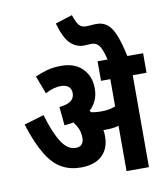

<svg xmlns="http://www.w3.org/2000/svg" viewBox="-95 -975 918 1055"><g transform="rotate(-10 363.5 -448.0)"><path d="M442 -210Q442 -140 400.5 -101.5Q359 -63 282 -63Q223 -63 176 -89Q129 -115 90.5 -178Q52 -241 18 -349L129 -382Q160 -278 194 -226Q228 -174 273 -174Q296 -174 307 -187Q318 -200 318 -222Q318 -250 308.5 -272.5Q299 -295 283 -314Q259 -309 233 -307L223 -411Q267 -415 287.5 -430.5Q308 -446 308 -473Q308 -498 292.5 -510.5Q277 -523 250 -523Q209 -523 163 -498L125 -598Q156 -612 191 -622Q226 -632 271 -632Q348 -632 390 -588.5Q432 -545 432 -478Q432 -441 419 -412Q406 -383 382 -361Q387 -357 391 -352Q415 -347 443 -347Q466 -347 485.5 -350Q505 -353 525 -361V-513H473V-622H529Q514 -682 498.5 -702Q483 -722 458 -722Q447 -722 435 -721Q423 -720 414 -720Q373 -720 340.5 -750Q308 -780 283 -866L378 -896Q392 -854 405.5 -838Q419 -822 446 -822Q460 -822 473 -823.5Q486 -825 504 -825Q534 -825 558 -809Q582 -793 601.5 -749.5Q621 -706 639 -622H727V-513H650V0H525V-253Q509 -248 491.5 -246Q474 -244 456 -244Q448 -244 439 -244Q442 -227 442 -210Z"/></g></svg>

Font: Noto Sans Condensed
Style: Bold Italic
Weight: 700
Width: 3
Italic angle: -12°
Designer: Monotype Design Team
Foundry: Monotype Imaging Inc.
Version: Version 2.013; ttfautohint (v1.8.4.7-5d5b)